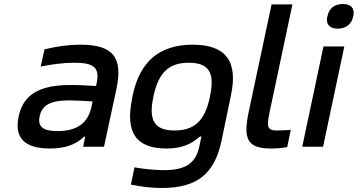

<svg xmlns="http://www.w3.org/2000/svg" viewBox="-20 -732 1785 958"><path d="M381 -509C322 -509 267 -501 202 -486L183 -400C243 -412 301 -419 350 -419C449 -419 479 -395 462 -315L459 -303C400 -307 358 -308 333 -308C174 -308 96 -259 73 -151C50 -43 104 9 229 9C303 9 357 -9 399 -50H405L395 0H499L561 -288C594 -446 545 -509 381 -509ZM178 -152C189 -207 232 -231 323 -231C350 -231 397 -229 442 -226L437 -202C420 -119 367 -78 266 -78C193 -78 167 -101 178 -152Z M642 -256 640 -244C603 -70 659 9 811 9C893 9 937 -16 978 -51H985L975 -4C958 80 910 117 797 117C752 117 695 111 651 103L633 189C688 200 736 206 787 206C967 206 1050 133 1085 -28L1132 -255C1169 -426 1107 -509 942 -509C777 -509 678 -427 642 -256ZM745 -247 746 -253C771 -370 823 -419 922 -419C1022 -419 1053 -370 1028 -253L1027 -247C1002 -130 951 -81 851 -81C752 -81 720 -130 745 -247Z M1362 -81C1314 -81 1310 -99 1324 -167L1439 -710H1335L1221 -174C1192 -38 1214 9 1333 9C1359 9 1386 7 1413 2L1431 -84C1407 -82 1377 -81 1362 -81Z M1594 -500 1488 0H1592L1698 -500ZM1613 -649C1605 -613 1623 -589 1665 -589C1707 -589 1735 -613 1742 -649L1743 -651C1751 -689 1733 -712 1691 -712C1648 -712 1621 -689 1614 -651Z"/></svg>

Font: LT Wave Text Medium Italic
Style: Regular
Weight: 500
Designer: Daniel Lyons
Version: Version 2.5 (Glyphs App)